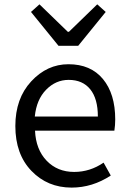

<svg xmlns="http://www.w3.org/2000/svg" viewBox="-20 -853 594 886"><path d="M310.5 12.7Q199.2 12.7 125 -64.5Q50.8 -141.6 50.8 -271.5Q50.8 -398.4 124 -477.5Q197.3 -556.6 295.9 -556.6Q398.4 -556.6 455.1 -488.3Q511.7 -419.9 511.7 -301.8Q511.7 -275.4 507.8 -250H141.6Q145.5 -163.1 195.3 -111.3Q245.1 -59.6 322.3 -59.6Q395.5 -59.6 458 -102.5L491.2 -43Q406.2 12.7 310.5 12.7ZM140.6 -315.4H431.6Q431.6 -397.5 396.5 -440.9Q361.3 -484.4 296.9 -484.4Q237.3 -484.4 192.9 -439Q148.4 -393.6 140.6 -315.4ZM250 -641.6 123 -797.9 162.1 -833 293 -706.1H297.9L428.7 -833L467.8 -797.9L340.8 -641.6Z"/></svg>

Font: irohakakuC Regular
Style: Regular
Weight: 400
Designer: [Source Han Sans]
Ryoko NISHIZUKA Ë•øÂ°öÊ∂ºÂ≠ê (kana & ideographs); Paul D. Hunt (Latin, Greek & Cyrillic); Wenlong ZHAN
Version: Version 1.001.20160904